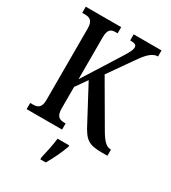

<svg xmlns="http://www.w3.org/2000/svg" viewBox="-222 -826 1032 1159"><g transform="rotate(30 294.5 -246.5)"><path d="M26 0H273V-43H263C229 -43 207 -55 207 -110V-259L263 -339L386 -108C431 -20 457 0 550 0H589V-43H586C555 -43 530 -71 499 -125L329 -417L444 -581C483 -638 515 -672 554 -672V-714H360V-672C392 -672 405 -666 405 -649C405 -628 390 -603 357 -551L207 -313V-604C207 -659 226 -671 259 -671H273V-714H26V-671H47C79 -671 102 -659 102 -607V-107C102 -54 78 -43 45 -43H26ZM249 208V221H287C312 179 344 113 358 71V61H277C272 109 259 164 249 208Z"/></g></svg>

Font: Noto Serif Ethiopic ExtraCondensed Medium
Style: Regular
Weight: 500
Width: 2
Designer: Monotype Design Team
Foundry: Monotype Imaging Inc.
Version: Version 2.102